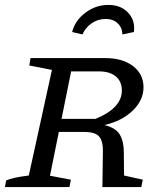

<svg xmlns="http://www.w3.org/2000/svg" viewBox="-20 -760 667 780"><path d="M0 0 5 -27Q32 -39 97 -47L191 -476L99 -494L104 -524H408Q478 -524 520.5 -491.5Q563 -459 563 -405Q563 -353 519 -310.5Q475 -268 404 -252Q450 -241 466.5 -213.5Q483 -186 483 -142L484 -47L560 -30L554 0H396L398 -144Q399 -185 383.5 -204.5Q368 -224 321 -224H219L183 -46L268 -30L262 0ZM382 -470H269L230 -277H368Q475 -321 475 -392Q475 -429 450.5 -449.5Q426 -470 382 -470ZM420 -740Q471 -740 500.5 -708.5Q530 -677 524 -630L477 -620Q477 -647 458.5 -665Q440 -683 409 -683Q378 -683 352.5 -665.5Q327 -648 315 -620L273 -630Q285 -677 327 -708.5Q369 -740 420 -740Z"/></svg>

Font: Piazzolla SC
Style: Italic
Weight: 400
Italic angle: -11.3°
Designer: Juan Pablo del Peral
Foundry: Huerta Tipografica
Version: Version 1.330